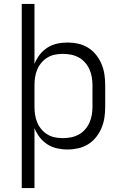

<svg xmlns="http://www.w3.org/2000/svg" viewBox="-20 -755 640 980"><path d="M91 205V-735H156V-429Q166 -454 182.5 -475.5Q199 -497 221.5 -511.5Q244 -526 270.5 -532Q297 -538 324 -538Q352 -538 379 -532Q406 -526 429.5 -511.5Q453 -497 470.5 -475Q488 -453 498.5 -427.5Q509 -402 513 -375Q517 -348 517 -320V-210Q517 -182 513 -155Q509 -128 498.5 -102.5Q488 -77 470.5 -55Q453 -33 429.5 -18.5Q406 -4 379 2Q352 8 324 8Q297 8 270.5 2Q244 -4 221.5 -18.5Q199 -33 182.5 -54.5Q166 -76 156 -101V205ZM301 -50Q322 -50 342.5 -54Q363 -58 381.5 -68Q400 -78 414 -94Q428 -110 436.5 -129Q445 -148 448.5 -168.5Q452 -189 452 -210V-320Q452 -341 448.5 -361.5Q445 -382 436.5 -401Q428 -420 414 -436Q400 -452 381.5 -462Q363 -472 342.5 -476Q322 -480 301 -480Q280 -480 260 -476Q240 -472 222.5 -461.5Q205 -451 191.5 -435Q178 -419 170 -400Q162 -381 159 -360.5Q156 -340 156 -320V-210Q156 -190 159 -169.5Q162 -149 170 -130Q178 -111 191.5 -95Q205 -79 222.5 -68.5Q240 -58 260 -54Q280 -50 301 -50Z"/></svg>

Font: Iosevka Curly Light Extended
Style: Regular
Weight: 300
Width: 7
Monospace: yes
Designer: Belleve Invis
Foundry: Belleve Invis
Version: Version 11.1.0; ttfautohint (v1.8.3)